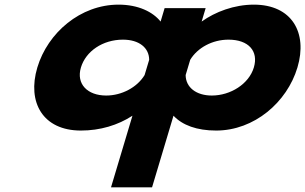

<svg xmlns="http://www.w3.org/2000/svg" viewBox="-20 -548 1316 828"><path d="M1074.7 -257C1053.5 -186 974.4 -136 893.3 -136C826.4 -136 781 -171.1 780.6 -224.3L800.3 -290.1C831.8 -342.2 895.8 -377 965.4 -377C1052.5 -377 1095.7 -327 1074.7 -257ZM141 -257C96.2 -107 164.7 15 328.7 15C412.2 15 488.1 -8 551.2 -49L458.7 260H635.7L728.2 -49C766.7 -8 828.8 15 912.3 15C1076.4 15 1217.9 -107 1262.7 -257C1307.6 -407 1238.8 -528 1074.7 -528C990 -528 908.1 -497 849.6 -455L866.9 -513H864.9H691.9H689.9L672.6 -455C639.2 -497 575.9 -528 491.2 -528C327.1 -528 185.9 -407 141 -257ZM329 -257C350 -327 423 -377 510.1 -377C579.7 -377 623 -342.2 623.3 -290.1L603.6 -224.3C571.3 -171.1 505 -136 438 -136C357 -136 307.8 -186 329 -257Z"/></svg>

Font: Hussar
Style: BdSuprExtOblThree
Weight: 700
Foundry: Cannot Into Space Fonts
Version: Version 2.00